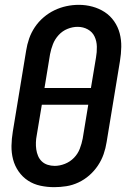

<svg xmlns="http://www.w3.org/2000/svg" viewBox="-20 -766 540 794"><path d="M204 8Q175 8 147 2Q119 -4 96 -19Q73 -34 57 -57Q41 -80 34 -107Q27 -134 27.5 -163Q28 -192 33 -222L88 -556Q92 -582 100.5 -606.5Q109 -631 124 -653.5Q139 -676 160 -694Q181 -712 205 -723.5Q229 -735 254.5 -740.5Q280 -746 306 -746Q335 -746 362.5 -738.5Q390 -731 413 -716Q436 -701 452 -678Q468 -655 475 -628Q482 -601 481.5 -572Q481 -543 476 -513L421 -179Q417 -153 408.5 -128.5Q400 -104 385 -81.5Q370 -59 349.5 -41Q329 -23 304.5 -11.5Q280 0 254.5 4Q229 8 204 8ZM356 -402 377 -528Q381 -550 380.5 -573Q380 -596 371 -615Q362 -634 343 -644.5Q324 -655 301 -655Q280 -655 259 -646.5Q238 -638 222.5 -621Q207 -604 199 -583.5Q191 -563 187 -542L164 -402ZM206 -80Q227 -80 248.5 -88.5Q270 -97 286 -113.5Q302 -130 310 -151Q318 -172 322 -193L345 -333H153L132 -207Q129 -192 128.5 -177Q128 -162 130 -148Q132 -134 137.5 -121Q143 -108 153 -98.5Q163 -89 177 -84.5Q191 -80 206 -80Q206 -80 206 -80Q206 -80 206 -80Z"/></svg>

Font: Iosevka Curly Semibold Oblique
Style: Regular
Weight: 600
Italic angle: -9°
Monospace: yes
Designer: Belleve Invis
Foundry: Belleve Invis
Version: Version 11.1.0; ttfautohint (v1.8.3)